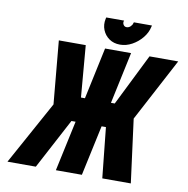

<svg xmlns="http://www.w3.org/2000/svg" viewBox="-92 -958 1024 1047"><g transform="rotate(10 420.0 -434.0)"><path d="M665 -868H565L563 -863Q561 -853 551.5 -844Q542 -835 530 -835Q519 -835 513 -844Q507 -853 509 -863L511 -868H412L410 -860Q403 -827 414.5 -798.5Q426 -770 451 -752.5Q476 -735 511 -735Q545 -735 577 -752.5Q609 -770 632.5 -798.5Q656 -827 663 -860ZM543 0H701L655 -351L840 -700H681L539 -414H518L579 -700H435L374 -414H352L328 -700H179L211 -351L18 0H175L323 -279H346L286 0H430L490 -279H514Z"/></g></svg>

Font: Advent Pro ExtraBold
Style: Italic
Weight: 800
Italic angle: -12°
Version: Version 3.000